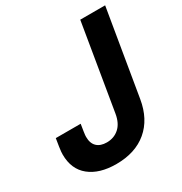

<svg xmlns="http://www.w3.org/2000/svg" viewBox="-172 -854 937 989"><g transform="rotate(-30 296.5 -359.5)"><path d="M235.4 9.8Q135.3 9.8 77.4 -36.9Q19.5 -83.5 19.5 -170.9Q19.5 -178.2 20.3 -188Q21 -197.8 23.7 -215.1Q26.4 -232.4 31.2 -262.2H179.2Q174.8 -234.9 172.6 -220.7Q170.4 -206.5 169.9 -200Q169.4 -193.4 169.4 -189.5Q169.4 -150.9 190.2 -131.1Q210.9 -111.3 248.5 -111.3Q291.5 -111.3 321.5 -137.9Q351.6 -164.6 360.4 -217.3L445.3 -727.5H593.3L508.3 -218.8Q490.2 -109.4 419.4 -49.8Q348.6 9.8 235.4 9.8Z"/></g></svg>

Font: Inter 17pt
Style: Bold Italic
Weight: 700
Italic angle: -9.3988°
Version: Version 4.001;git-66647c0bb